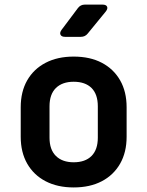

<svg xmlns="http://www.w3.org/2000/svg" viewBox="-20 -805 640 834"><path d="M300 9.2Q229.9 9.2 178.2 -17.7Q126.5 -44.6 98.2 -94.1Q70 -143.6 70 -210.8V-339.2Q70 -406.8 98.2 -456.1Q126.5 -505.4 178.2 -532.3Q229.9 -559.2 300 -559.2Q371.1 -559.2 422.3 -532.3Q473.5 -505.4 501.8 -456.1Q530 -406.8 530 -339.2V-210.8Q530 -143.6 501.8 -94.1Q473.5 -44.6 422.1 -17.7Q370.7 9.2 300 9.2ZM300 -100.1Q350.2 -100.1 377.6 -127.5Q404.9 -155 404.9 -206.7V-343.3Q404.9 -395.6 377.6 -422.8Q350.2 -449.9 300 -449.9Q250.8 -449.9 222.9 -422.8Q195.1 -395.6 195.1 -343.3V-206.7Q195.1 -155 222.9 -127.5Q250.8 -100.1 300 -100.1ZM262.5 -645Q247.5 -645 243 -653.8Q238.4 -662.5 247.1 -674.9L318.5 -770.1Q329.9 -785 348.4 -785H425.1Q441 -785 445.1 -776.2Q449.2 -767.5 439.5 -755.1L361.1 -659.3Q349.8 -645 331.3 -645Z"/></svg>

Font: Pitagon Sans Mono
Style: Regular
Weight: 400
Monospace: yes
Designer: Travis Tran
Foundry: Pitagon
Version: Version 1.001;gftools[0.9.26]